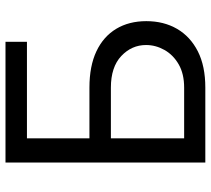

<svg xmlns="http://www.w3.org/2000/svg" viewBox="-54 -714 768 699"><g transform="rotate(-90 329.5 -364.0)"><path d="M87.9 0V-727.5H527.3V-649.4H175.8V-421.9H360.4Q439 -421.9 492.7 -396.5Q546.4 -371.1 574.5 -324.5Q602.5 -277.8 602.5 -214.8Q602.5 -151.4 574.5 -103Q546.4 -54.7 492.7 -27.3Q439 0 360.4 0ZM175.8 -77.1H360.4Q410.6 -77.1 445.1 -96.9Q479.5 -116.7 497.6 -148.7Q515.6 -180.7 515.6 -215.8Q515.6 -268.1 475.6 -305.9Q435.5 -343.8 360.4 -343.8H175.8Z"/></g></svg>

Font: Inter V
Style: 
Weight: 400
Designer: Rasmus Andersson
Foundry: rsms
Version: Version 4.000;git-a3f224843